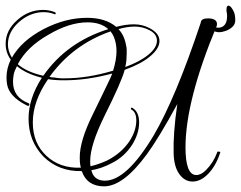

<svg xmlns="http://www.w3.org/2000/svg" viewBox="-65 -609 852 679"><path d="M303 50Q243 50 224 -4Q143 -2 89 -55Q36 -110 36 -189Q36 -261 83 -334Q27 -348 -5 -375L-7 -371Q-14 -358 -16.5 -345.5Q-19 -333 -19 -320Q-19 -265 36 -244Q39 -242 39 -240Q39 -231 28 -237Q-33 -268 -40 -311Q-41 -317 -41.5 -323Q-42 -329 -42 -335Q-42 -367 -27 -398Q-45 -423 -45 -454Q-45 -502 -4 -538Q36 -574 88 -574Q108 -574 129 -566Q132 -565 132 -562Q132 -557 127 -559Q110 -566 89 -566Q42 -566 2 -531Q-37 -496 -37 -452Q-37 -428 -23 -405Q11 -465 89 -506Q166 -546 243 -546Q308 -546 346 -514Q379 -523 409 -523Q439 -523 465 -509Q499 -491 499 -464Q499 -437 465 -409Q434 -383 376 -362Q365 -320 304 -198Q254 -96 254 -40V-31Q254 -26 255 -21Q285 -28 315 -42Q365 -68 393 -110Q417 -147 417 -183Q417 -211 401 -221Q398 -221 398 -224Q398 -231 404 -227Q427 -213 427 -176Q427 -137 403 -98Q374 -53 328 -31Q294 -13 258 -7Q267 30 306 30Q383 30 479 -131Q517 -196 558.5 -295Q600 -394 645 -529Q646 -544 670 -544Q706 -544 702 -519Q591 -253 591 -88Q591 10 629 10Q646 10 663 -7Q690 -34 703 -70Q703 -73 707 -73Q717 -73 713 -67Q698 -22 671.5 5.5Q645 33 616 33Q588 33 569 6.5Q550 -20 549 -68Q548 -100 551 -143Q554 -186 562 -241Q496 -120 454 -63Q371 50 303 50ZM88 -341Q171 -460 318 -506Q291 -530 245 -530Q180 -530 106 -486Q30 -443 -2 -382Q28 -355 88 -341ZM378 -372Q430 -391 459 -415Q490 -440 490 -465Q490 -488 465 -501.5Q440 -515 411 -515Q384 -515 354 -506Q375 -484 381 -448Q383 -441 383 -434Q383 -427 383 -419Q383 -408 382 -396Q381 -384 378 -372ZM165 -332Q244 -332 335 -359Q347 -398 347 -428Q347 -435 346.5 -441Q346 -447 345 -453Q340 -481 326 -498Q192 -451 110 -337Q114 -336 118 -335.5Q122 -335 126 -335L140 -333Q146 -332 152 -332Q158 -332 165 -332ZM221 -16 220 -20Q218 -28 217.5 -36Q217 -44 217 -52Q217 -111 262 -202L312 -305Q330 -342 332 -349Q243 -325 162 -325Q128 -325 105 -329Q51 -251 51 -176Q51 -103 99 -58Q147 -13 221 -16ZM711 -495Q697 -495 683 -503Q667 -513 665 -526V-529Q665 -537 669 -537Q669 -537 681 -524Q693 -511 707 -511Q721 -511 729.5 -521Q738 -531 738 -551Q738 -554 738 -557Q738 -560 737 -564Q736 -567 736 -570Q736 -573 736 -575Q736 -586 740 -588Q741 -589 743 -589Q750 -589 758 -575Q763 -567 765 -558.5Q767 -550 767 -537Q767 -523 756.5 -513.5Q746 -504 732.5 -499.5Q719 -495 711 -495Z"/></svg>

Font: Lovers Quarrel
Style: Regular
Weight: 400
Designer: Robert E. Leuschke
Foundry: Robert E. Leuschke
Version: Version 1.010; ttfautohint (v1.8.3)